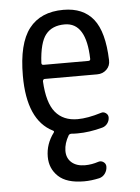

<svg xmlns="http://www.w3.org/2000/svg" viewBox="-53 -572 607 834"><g transform="rotate(-5 250.0 -155.0)"><path d="M254.9 -466.8Q200.2 -466.8 172.4 -432.1Q144.5 -397.5 139.6 -308.6Q139.6 -299.8 148.4 -299.8H343.8Q352.5 -299.8 352.5 -307.6Q348.6 -466.8 254.9 -466.8ZM164.1 -11.7Q54.7 -66.4 54.7 -259.8Q54.7 -400.4 105 -465.3Q155.3 -530.3 254.9 -530.3Q340.8 -530.3 385.3 -474.6Q429.7 -418.9 433.6 -294.9Q434.6 -270.5 418 -254.4Q401.4 -238.3 377 -238.3H148.4Q140.6 -238.3 139.6 -228.5Q144.5 -134.8 178.7 -93.3Q212.9 -51.8 275.4 -51.8Q319.3 -51.8 378.9 -70.3Q389.6 -74.2 399.9 -66.9Q410.2 -59.6 410.2 -47.9Q410.2 -33.2 401.4 -21.5Q392.6 -9.8 378.9 -5.9Q321.3 9.8 269.5 9.8Q252 9.8 243.2 8.8Q234.4 8.8 230.5 14.6Q210.9 47.9 210.4 80.1Q210 112.3 231.4 131.3Q252.9 150.4 290 150.4Q319.3 150.4 348.6 140.6Q360.4 136.7 371.1 144Q381.8 151.4 381.8 164.1Q381.8 180.7 372.1 194.3Q362.3 208 346.7 211.9Q311.5 219.7 280.3 219.7Q204.1 219.7 168 185.5Q131.8 151.4 131.8 99.6Q131.8 43.9 167 -2.9Q170.9 -8.8 164.1 -11.7Z"/></g></svg>

Font: Rounded Mgen+ 1mn regular
Style: Regular
Weight: 400
Designer: [Source Han Sans]
Ryoko NISHIZUKA  (kana & ideographs); Paul D. Hunt (Latin, Greek & Cyrillic); Wenlong ZHANG  (bopomofo
Version: Version 1.059.20150602